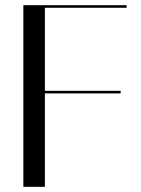

<svg xmlns="http://www.w3.org/2000/svg" viewBox="-20 -720 543 740"><path d="M468 -700H70V0H153V-360H445V-370H153V-690H468Z"/></svg>

Font: Italiana
Style: Regular
Weight: 400
Designer: Santiago Orozco
Foundry: Santiago Orozco
Version: Version 1.000;PS 001.001;hotconv 1.0.56